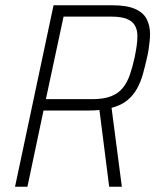

<svg xmlns="http://www.w3.org/2000/svg" viewBox="-20 -708 590 728"><path d="M37 0 183 -688H406Q461 -688 492.5 -674Q524 -660 536.5 -635Q549 -610 549 -578Q549 -568 547.5 -553Q546 -538 543.5 -521Q541 -504 537 -488Q530 -456 521.5 -426Q513 -396 499 -371Q485 -346 462.5 -327.5Q440 -309 403 -299L442 0H394L357 -291Q348 -290 338 -289.5Q328 -289 318 -289H145L84 0ZM154 -332H329Q373 -332 401 -343Q429 -354 445.5 -374.5Q462 -395 472 -423.5Q482 -452 490 -488Q495 -512 498 -532.5Q501 -553 501 -571Q501 -594 492 -610.5Q483 -627 461.5 -636Q440 -645 401 -645H221Z"/></svg>

Font: Saira SemiCondensed ExtraLight
Style: Italic
Weight: 250
Width: 4
Italic angle: -12°
Designer: Hector Gatti with collaboration of the Omnibus-Type team
Foundry: Omnibus-Type
Version: Version 1.101